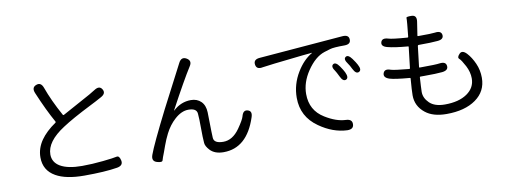

<svg xmlns="http://www.w3.org/2000/svg" viewBox="-65 -1143 4080 1549"><g transform="rotate(-10 1975.0 -368.5)"><path d="M525 28Q375 28 293 -19Q201 -71 201 -178Q201 -252 247 -318Q289 -378 369 -433Q374 -437 371 -442Q313 -545 249 -697Q229 -745 269 -760Q309 -776 327 -727Q367 -615 439 -485Q442 -481 447 -483L677 -609Q699 -621 720 -635L725 -638Q769 -667 790 -632Q812 -596 765 -571L717 -545Q694 -533 670 -521Q513 -442 433 -389Q284 -293 284 -187Q284 -123 343 -88Q405 -52 521 -52Q603 -52 693 -61.5Q783 -71 806.5 -77Q830 -83 839 -41Q848 2 796 11Q695 28 525 28Z M1120 21Q1076 8 1094 -42Q1123 -123 1256 -386L1437 -735Q1461 -782 1502 -758Q1542 -734 1515 -693Q1452 -594 1329 -365Q1327 -361 1331 -364Q1395 -423 1476 -423Q1527 -423 1559 -391.5Q1591 -360 1593 -302L1596 -143Q1597 -117 1598 -92Q1601 -46 1677 -46Q1753 -46 1811 -128Q1857 -194 1864 -221Q1877 -272 1914 -261Q1952 -251 1935 -201Q1857 37 1665 37Q1592 37 1554 -4Q1524 -37 1522 -63Q1520 -90 1519 -117L1517 -255Q1516 -280 1514 -305Q1511 -350 1443 -350Q1386 -350 1330 -299Q1281 -255 1248 -190Q1226 -147 1208 -97Q1199 -72 1190 -47Q1172 -2 1167.5 16Q1163 34 1120 21Z M2731 -4Q2730 37 2678 36Q2560 31 2450 -47Q2321 -137 2321 -292Q2321 -402 2380 -499Q2432 -585 2504 -627Q2508 -630 2503 -629L2429 -622Q2124 -589 2094 -583Q2042 -572 2036 -615Q2030 -658 2083 -662L2770 -718Q2823 -722 2824 -682Q2826 -642 2773 -642Q2684 -642 2655 -633Q2630 -626 2606 -618Q2528 -593 2462 -495Q2401 -404 2401 -309Q2401 -175 2512 -107Q2602 -51 2681 -48Q2733 -46 2731 -4ZM2739 -368Q2713 -356 2691 -403Q2673 -440 2666 -450Q2635 -492 2657 -508Q2679 -524 2709 -481Q2732 -448 2742 -427Q2764 -380 2739 -368ZM2852 -411Q2826 -398 2803 -445Q2788 -476 2776 -492Q2745 -534 2767 -549Q2788 -565 2819 -523Q2844 -488 2853 -470Q2878 -424 2852 -411Z M3490 46Q3379 46 3317 -4Q3245 -61 3245 -150Q3245 -177 3247 -204L3253 -287Q3253 -292 3248 -292Q3127 -302 3085 -315Q3035 -331 3046 -366Q3058 -402 3107 -384Q3135 -375 3256 -364Q3261 -364 3262 -369L3282 -540Q3283 -545 3278 -545Q3169 -554 3112 -569Q3061 -582 3071 -616Q3081 -650 3131 -635Q3161 -625 3286 -616Q3291 -616 3292 -621L3302 -721Q3306 -765 3305 -774.5Q3304 -784 3348 -783Q3392 -782 3384 -729L3367 -618Q3366 -613 3371 -613Q3485 -613 3510 -617Q3562 -625 3567 -588Q3571 -551 3519 -547Q3471 -542 3364 -542Q3357 -542 3356 -535L3336 -366Q3335 -361 3340 -361H3354Q3471 -361 3504 -366Q3556 -373 3560 -336Q3565 -299 3513 -293Q3466 -288 3364 -288H3334Q3328 -288 3328 -282L3324 -214Q3322 -189 3322 -164Q3322 -114 3364 -73Q3406 -32 3490 -32Q3604 -32 3671.5 -78.5Q3739 -125 3739 -202Q3739 -254 3712 -306Q3683 -361 3667 -374.5Q3651 -388 3677 -415Q3702 -441 3738 -402Q3771 -366 3795.5 -311Q3820 -256 3820 -193Q3820 -82 3730 -18Q3640 46 3490 46Z"/></g></svg>

Font: Resource Han Rounded HK
Style: Regular
Weight: 400
Designer: Cyano Hao (round all glyphs); Ryoko NISHIZUKA  (kana, bopomofo & ideographs); Paul D. Hunt (Latin, Greek & Cyrillic); Sa
Foundry: Cyano Hao
Version: 0.990